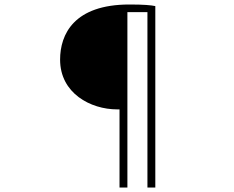

<svg xmlns="http://www.w3.org/2000/svg" viewBox="-20 -775 1040 853"><path d="M501 -289H511V58H546V-721H635V58H670V-748C650 -752 620 -755 555 -755C309 -755 247 -623 247 -510C247 -361 382 -289 501 -289Z"/></svg>

Font: Kinto Sans Thin
Style: Regular
Weight: 100
Designer: Authors: Ryoko NISHIZUKA  (kana & ideographs); Paul D. Hunt (Latin, Greek & Cyrillic); Wenlong ZHANG  (bopomofo); Sandol
Foundry: Adobe Systems Incorporated, ookami Inc.
Version: Version 0.001